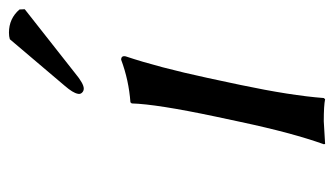

<svg xmlns="http://www.w3.org/2000/svg" viewBox="-174 -548 725 416"><g transform="rotate(-90 188.0 -339.5)"><path d="M144 -234.9Q170.9 -362.3 172.4 -416L174.8 -418.9Q222.7 -422.4 267.1 -439Q276.4 -439 274.4 -429.2Q250.5 -357.9 227.5 -251L212.4 -180.2Q189.5 -71.3 184.1 0L181.6 2.9Q168 0 133.8 0Q133.8 0 84.5 2.9L84 0Q108.4 -67.9 132.3 -180.2ZM311.5 -680.2Q317.9 -682.1 325.7 -682.1Q356.4 -682.1 376 -659.2L376.5 -647.9L238.3 -539.1Q215.3 -520 204.6 -520Q199.2 -520 195.6 -523.9Q191.9 -527.8 193.4 -533.2Q195.3 -543.5 210.4 -561Z"/></g></svg>

Font: Linux Biolinum O
Style: Italic
Weight: 400
Italic angle: -12°
Designer: Philipp H. Poll
Foundry: Philipp H. Poll
Version: Version 1.1.3